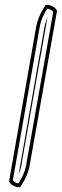

<svg xmlns="http://www.w3.org/2000/svg" viewBox="-20 -672 260 808"><path d="M18 92C24 105 42 116 64 116C81 93 99 59 105 23L220 -627C213 -641 195 -652 173 -652C156 -629 139 -595 132 -558ZM34 87 147 -558C152 -588 166 -616 179 -636C191 -634 200 -628 204 -622L90 23C85 52 71 80 57 100C45 98 38 92 34 87ZM58 64C63 51 68 37 70 23L180 -601C175 -588 170 -573 167 -558Z"/></svg>

Font: Snowfall
Style: EcoObl
Weight: 400
Designer: Jasper
Foundry: Cannot Into Space Fonts
Version: Version 0.9